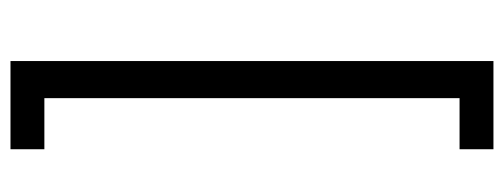

<svg xmlns="http://www.w3.org/2000/svg" viewBox="-310 -490 938 357"><g transform="rotate(-90 158.5 -311.0)"><path d="M60 -760H224V138H60V75H155V-697H60Z"/></g></svg>

Font: IBM Plex Sans
Style: Regular
Weight: 400
Designer: Mike Abbink, Paul van der Laan, Pieter van Rosmalen
Foundry: Bold Monday
Version: Version 3.201